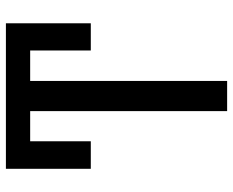

<svg xmlns="http://www.w3.org/2000/svg" viewBox="-88 -682 770 634"><g transform="rotate(-90 297.0 -365.0)"><path d="M56.6 -450.2V-730.5H537.1V-450.2H447.3V-650.4H346.7V0H247.1V-650.4H147.5V-450.2Z"/></g></svg>

Font: GenEi M Gothic v2 Medium
Style: Regular
Weight: 500
Version: Version 2.0